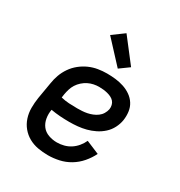

<svg xmlns="http://www.w3.org/2000/svg" viewBox="-181 -891 961 1025"><g transform="rotate(30 300.0 -379.0)"><path d="M263 8Q231 8 200.5 2.5Q170 -3 144 -17.5Q118 -32 99 -55Q80 -78 70.5 -107Q61 -136 61 -167.5Q61 -199 66 -231L83 -331Q87 -358 96.5 -384.5Q106 -411 122.5 -435Q139 -459 162 -477.5Q185 -496 211 -507.5Q237 -519 264.5 -523.5Q292 -528 319 -528Q346 -528 372 -525Q398 -522 422.5 -514Q447 -506 468 -491.5Q489 -477 502.5 -456Q516 -435 519.5 -409Q523 -383 519 -356Q515 -331 502.5 -306.5Q490 -282 469.5 -263.5Q449 -245 424.5 -233Q400 -221 375 -214.5Q350 -208 324 -205.5Q298 -203 273 -203Q244 -203 215.5 -205Q187 -207 159 -212Q154 -185 158.5 -158.5Q163 -132 178 -112.5Q193 -93 218 -84Q243 -75 270 -75Q291 -75 312.5 -80.5Q334 -86 352.5 -98Q371 -110 385.5 -127.5Q400 -145 409 -165L490 -131Q475 -100 451 -72Q427 -44 396 -25.5Q365 -7 330.5 0.5Q296 8 263 8ZM273 -287Q288 -287 303.5 -288Q319 -289 334 -292Q349 -295 364 -301Q379 -307 392 -316.5Q405 -326 413.5 -340Q422 -354 425 -369Q427 -382 424 -394.5Q421 -407 413 -416Q405 -425 393.5 -430.5Q382 -436 370 -439Q358 -442 345 -443.5Q332 -445 318 -445Q302 -445 285 -441.5Q268 -438 252 -430Q236 -422 222 -409.5Q208 -397 198.5 -382Q189 -367 184 -350.5Q179 -334 176 -317L173 -296Q197 -290 222 -288.5Q247 -287 273 -287ZM355 -579 230 -714 301 -766 413 -621Z"/></g></svg>

Font: Iosevka HT Medium Extended
Style: Italic
Weight: 500
Width: 7
Italic angle: -9°
Monospace: yes
Designer: Belleve Invis
Foundry: Belleve Invis
Version: Version 32.3.0; ttfautohint (v1.8.4)